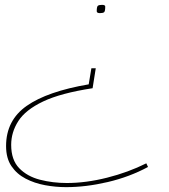

<svg xmlns="http://www.w3.org/2000/svg" viewBox="-20 -550 695 790"><path d="M374 -269 361 -187Q230 -167 157.5 -132.5Q85 -98 55.5 -52Q26 -6 26 46Q26 108 59 142Q92 176 144.5 189.5Q197 203 255 203Q334 203 421 181Q508 159 582 122L589 137Q513 178 423.5 199Q334 220 252 220Q209 220 165.5 212Q122 204 85.5 185Q49 166 27 133.5Q5 101 5 51Q5 -55 90 -114.5Q175 -174 345 -203L356 -269ZM413 -523Q413 -503 408 -499.5Q403 -496 391 -496Q378 -496 378 -504Q378 -523 383 -526.5Q388 -530 400 -530Q413 -530 413 -523Z"/></svg>

Font: Georama ExtraExtended Thin
Style: Italic
Weight: 100
Width: 8
Italic angle: -9°
Designer: Jean-Baptiste Levee
Foundry: Production Type
Version: Version 1.000